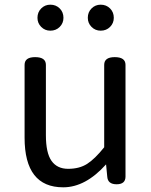

<svg xmlns="http://www.w3.org/2000/svg" viewBox="-20 -787 647 820"><path d="M250 13Q85 13 85 -199V-510Q85 -543 130 -543Q176 -543 176 -510V-210Q176 -134 200 -100Q224 -66 271 -66Q319 -66 352 -87Q385 -108 425 -158V-510Q425 -543 470 -543Q516 -543 516 -510V-33Q516 0 478 0Q440 0 438 -33L433 -85Q345 13 250 13ZM195 -656Q172 -656 156 -672Q140 -688 140 -711Q140 -735 156 -751Q172 -767 195 -767Q219 -767 235 -751Q251 -735 251 -711Q251 -688 235 -672Q219 -656 195 -656ZM410 -656Q387 -656 371 -672Q355 -688 355 -711Q355 -735 371 -751Q387 -767 410 -767Q434 -767 450 -751Q466 -735 466 -711Q466 -688 450 -672Q434 -656 410 -656Z"/></svg>

Font: Swei Gothic CJK TC Regular
Style: Regular
Weight: 400
Version: Version 2.129